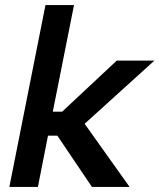

<svg xmlns="http://www.w3.org/2000/svg" viewBox="-20 -740 631 760"><path d="M160 -720H273L189 -298H226L442 -500H591L315 -250L493 0H344L207 -203H170L130 0H17Z"/></svg>

Font: Albert Sans SemiBold
Style: Italic
Weight: 600
Italic angle: -11.25°
Designer: Andreas Rasmussen
Foundry: a.Foundry
Version: Version 1.025